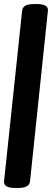

<svg xmlns="http://www.w3.org/2000/svg" viewBox="-22 -788 256 946"><path d="M52 138Q-5 138 -2 105L87 -735Q90 -768 144 -768H160Q218 -768 214 -735L126 105Q123 138 68 138Z"/></svg>

Font: Asap Condensed Condensed ExtraBold
Style: Italic
Weight: 800
Width: 3
Italic angle: -6°
Designer: Pablo Cosgaya
Foundry: Omnibus-Type
Version: Version 3.001; ttfautohint (v1.8.4.7-5d5b)